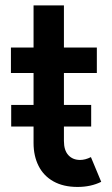

<svg xmlns="http://www.w3.org/2000/svg" viewBox="-20 -702 427 729"><path d="M107.4 -159.2V-221.7H22.5V-303.7H107.4V-424.8H21.5V-521.5H107.4V-681.6H222.7V-521.5H347.7V-424.8H222.7V-303.7H326.2V-221.7H222.7V-167Q222.7 -131.3 239.5 -113Q256.3 -94.7 284.2 -94.7Q303.7 -94.7 325.2 -105.5L364.3 -11.7Q325.2 7.8 274.4 7.8Q220.7 7.8 183.1 -13.2Q145.5 -34.2 126.5 -72Q107.4 -109.9 107.4 -159.2Z"/></svg>

Font: Reddit Sans Fudge SemiBold
Style: Regular
Weight: 600
Designer: Stephen Hutchings
Foundry: Reddit
Version: Version 1.011